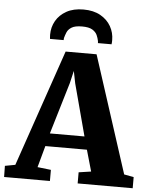

<svg xmlns="http://www.w3.org/2000/svg" viewBox="-84 -1048 867 1100"><g transform="rotate(5 350.0 -498.0)"><path d="M39.5 -75 270 -746.5H448L665.5 -74.5L721 -64V0H404.5V-64L475.5 -74.5L440.5 -197H201.5L167.5 -73L245 -64V0H-18.5L-19.5 -64ZM420 -271.5 340.5 -570 326.5 -640 310 -569.5 221 -271.5ZM351.5 -995.5Q409.5 -995.5 449.2 -973Q489 -950.5 509.5 -914.2Q530 -878 530 -835.5Q530 -829 529.8 -823Q529.5 -817 528.5 -811H450Q450 -813.5 450 -817Q450 -820.5 449 -824Q446 -839.5 438.5 -856.5Q431 -873.5 411.2 -885.8Q391.5 -898 351.5 -898Q311.5 -898 291.8 -885.8Q272 -873.5 265 -856.2Q258 -839 254 -824Q253.5 -820.5 253.2 -817Q253 -813.5 253 -811H174.5Q174 -817 173.5 -823.2Q173 -829.5 173 -836Q173 -878.5 193.5 -914.8Q214 -951 253.8 -973.2Q293.5 -995.5 351.5 -995.5Z"/></g></svg>

Font: Merriweather 24pt Black
Style: Regular
Weight: 900
Designer: Eben Sorkin
Foundry: Eben Sorkin
Version: Version 2.100